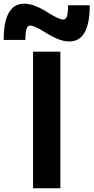

<svg xmlns="http://www.w3.org/2000/svg" viewBox="-92 -1006 500 1026"><path d="M84.7 0V-730H230.6V0ZM278 -784.3Q251 -784.3 219 -796.8Q187 -809.3 146 -835Q121 -851 100.8 -860.2Q80.6 -869.4 69.6 -869.4Q56 -869.4 49.8 -851.9Q43.6 -834.3 43.6 -792.7H-72.3Q-72.3 -986.3 37.3 -986.3Q64.7 -986.3 96.8 -974Q129 -961.6 169.3 -935.6Q195.3 -919.6 215 -910.5Q234.7 -901.3 245.7 -901.3Q259.7 -901.3 265.7 -919.1Q271.7 -937 271.7 -978H387.6Q387.6 -784.3 278 -784.3Z"/></svg>

Font: M PLUS 2 Thin
Style: Regular
Weight: 100
Designer: Coji Morishita
Foundry: UNDERFOREST DESIGN
Version: Version 1.001